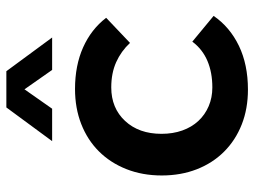

<svg xmlns="http://www.w3.org/2000/svg" viewBox="-118 -677 800 604"><g transform="rotate(-90 282.0 -375.0)"><path d="M360 -755 466 -611H364L303 -698L242 -611H140L246 -755ZM449 -366Q423 -394 388.5 -409.5Q354 -425 309 -425Q244 -425 203.5 -381.5Q163 -338 163 -267Q163 -231 173.5 -201.5Q184 -172 203.5 -151Q223 -130 250 -118.5Q277 -107 309 -107Q356 -107 392.5 -122.5Q429 -138 453 -170L534 -103Q499 -52 440 -23.5Q381 5 302 5Q242 5 192.5 -14.5Q143 -34 107 -70Q71 -106 51.5 -156Q32 -206 32 -266Q32 -327 52 -377.5Q72 -428 108 -464Q144 -500 194 -519.5Q244 -539 304 -539Q378 -539 435 -513.5Q492 -488 528 -441Z"/></g></svg>

Font: QuotatisMedium
Style: Regular
Weight: 500
Designer: Julieta Ulanovsky
Foundry: Quotatis-Medium
Version: Version 4.000;PS 004.000;hotconv 1.0.88;makeotf.lib2.5.64775